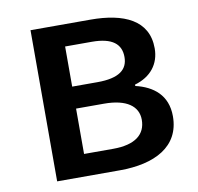

<svg xmlns="http://www.w3.org/2000/svg" viewBox="-67 -619 711 688"><g transform="rotate(-10 289.0 -275.0)"><path d="M87 0H315C442 0 536 -47 536 -158C536 -235 486 -273 422 -288V-293C481 -310 514 -352 514 -409C514 -512 426 -550 305 -550H87ZM199 -325V-471H296C371 -471 402 -444 402 -397C402 -352 371 -325 291 -325ZM199 -80V-245H301C383 -245 424 -214 424 -165C424 -112 386 -80 305 -80Z"/></g></svg>

Font: Noto Sans JP Medium
Style: Regular
Weight: 500
Designer: Ryoko NISHIZUKA  (kana, bopomofo & ideographs); Paul D. Hunt (Latin, Greek & Cyrillic); Sandoll Communications , Soo-you
Foundry: Adobe
Version: Version 2.002;hotconv 1.0.116;makeotfexe 2.5.65601